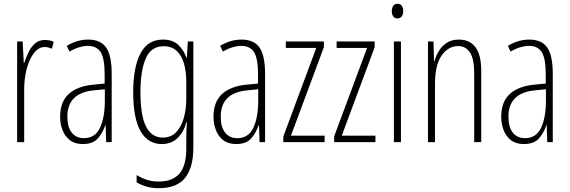

<svg xmlns="http://www.w3.org/2000/svg" viewBox="-20 -747 2993 1009"><path d="M216 -537Q226 -537 238.5 -535Q251 -533 262 -527L253 -491Q246 -494 236 -497Q226 -500 215 -500Q189 -500 169 -480Q149 -460 135 -427.5Q121 -395 114 -355.5Q107 -316 107 -278V0H70V-529H99L105 -416H107Q116 -444 129.5 -472Q143 -500 164 -518.5Q185 -537 216 -537Z M443 -539Q509 -539 538 -497Q567 -455 567 -359V0H538L535 -89H533Q521 -51 495 -20.5Q469 10 415 10Q373 10 347 -10.5Q321 -31 308.5 -63.5Q296 -96 296 -133Q296 -212 341 -253Q386 -294 469 -302L530 -308V-356Q530 -440 509 -473Q488 -506 441 -506Q422 -506 397.5 -499Q373 -492 345 -476L331 -506Q385 -539 443 -539ZM471 -272Q334 -258 334 -134Q334 -79 357 -50Q380 -21 421 -21Q480 -21 505.5 -75.5Q531 -130 531 -218V-278Z M836 -539Q888 -539 917 -511Q946 -483 959 -445H962L967 -529H996V29Q996 134 952.5 188Q909 242 814 242Q749 242 698 211V173Q727 190 754 198.5Q781 207 814 207Q886 207 922.5 166Q959 125 959 33V-8Q959 -30 959.5 -52Q960 -74 962 -104H959Q946 -54 913.5 -22Q881 10 830 10Q758 10 719 -57Q680 -124 680 -263Q680 -393 718 -466Q756 -539 836 -539ZM840 -504Q773 -504 745.5 -438.5Q718 -373 718 -263Q718 -140 747.5 -82Q777 -24 835 -24Q880 -24 907 -53.5Q934 -83 946.5 -129.5Q959 -176 959 -226V-317Q959 -370 947 -412.5Q935 -455 908.5 -479.5Q882 -504 840 -504Z M1249 -539Q1315 -539 1344 -497Q1373 -455 1373 -359V0H1344L1341 -89H1339Q1327 -51 1301 -20.5Q1275 10 1221 10Q1179 10 1153 -10.5Q1127 -31 1114.5 -63.5Q1102 -96 1102 -133Q1102 -212 1147 -253Q1192 -294 1275 -302L1336 -308V-356Q1336 -440 1315 -473Q1294 -506 1247 -506Q1228 -506 1203.5 -499Q1179 -492 1151 -476L1137 -506Q1191 -539 1249 -539ZM1277 -272Q1140 -258 1140 -134Q1140 -79 1163 -50Q1186 -21 1227 -21Q1286 -21 1311.5 -75.5Q1337 -130 1337 -218V-278Z M1686 0H1469V-30L1642 -495H1482V-529H1682V-499L1509 -34H1686Z M1953 0H1736V-30L1909 -495H1749V-529H1949V-499L1776 -34H1953Z M2069 -727Q2085 -727 2092 -715.5Q2099 -704 2099 -689Q2099 -671 2091 -660.5Q2083 -650 2068 -650Q2054 -650 2046.5 -661Q2039 -672 2039 -688Q2039 -704 2046 -715.5Q2053 -727 2069 -727ZM2087 -529V0H2050V-529Z M2392 -539Q2448 -539 2478.5 -499Q2509 -459 2509 -373V0H2472V-362Q2472 -438 2449.5 -471.5Q2427 -505 2388 -505Q2336 -505 2301 -455.5Q2266 -406 2266 -305V0H2229V-529H2258L2261 -425H2263Q2271 -454 2287 -480Q2303 -506 2328.5 -522.5Q2354 -539 2392 -539Z M2761 -539Q2827 -539 2856 -497Q2885 -455 2885 -359V0H2856L2853 -89H2851Q2839 -51 2813 -20.5Q2787 10 2733 10Q2691 10 2665 -10.5Q2639 -31 2626.5 -63.5Q2614 -96 2614 -133Q2614 -212 2659 -253Q2704 -294 2787 -302L2848 -308V-356Q2848 -440 2827 -473Q2806 -506 2759 -506Q2740 -506 2715.5 -499Q2691 -492 2663 -476L2649 -506Q2703 -539 2761 -539ZM2789 -272Q2652 -258 2652 -134Q2652 -79 2675 -50Q2698 -21 2739 -21Q2798 -21 2823.5 -75.5Q2849 -130 2849 -218V-278Z"/></svg>

Font: Noto Sans Gujarati UI ExtraCondensed ExtraLight
Style: Regular
Weight: 200
Width: 2
Designer: Jelle Bosma - Monotype Design Team, Universal Thirst
Foundry: Monotype Imaging Inc.
Version: Version 2.106; ttfautohint (v1.8.4.7-5d5b)